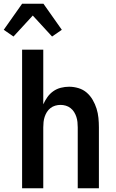

<svg xmlns="http://www.w3.org/2000/svg" viewBox="-48 -1005 618 1025"><path d="M70 0V-740H183V-448Q192 -468 205 -486.5Q218 -505 236.5 -518Q255 -531 277 -536.5Q299 -542 321 -542Q346 -542 371 -534.5Q396 -527 415 -510.5Q434 -494 447 -471.5Q460 -449 467.5 -425Q475 -401 477.5 -375.5Q480 -350 480 -325V0H367V-325Q367 -339 365.5 -353.5Q364 -368 359.5 -381.5Q355 -395 347.5 -407Q340 -419 328.5 -428Q317 -437 303 -441Q289 -445 275 -445Q261 -445 247 -441Q233 -437 221.5 -428Q210 -419 202.5 -407Q195 -395 190.5 -381.5Q186 -368 184.5 -353.5Q183 -339 183 -325V0ZM24 -810 -28 -846 70 -985H184L282 -846L230 -810L127 -922Z"/></svg>

Font: Lode
Style: Bold
Weight: 700
Monospace: yes
Designer: Belleve Invis
Foundry: Belleve Invis
Version: Version 29.2.0; ttfautohint (v1.8.3)